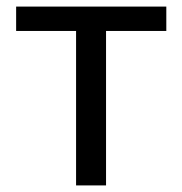

<svg xmlns="http://www.w3.org/2000/svg" viewBox="-20 -563 553 583"><path d="M211 -469H29V-543H485V-469H302V0H211Z"/></svg>

Font: KaiGen Gothic CN Regular
Style: Regular
Weight: 400
Designer: Ryoko NISHIZUKA  (kana & ideographs); Paul D. Hunt (Latin, Greek & Cyrillic); Wenlong ZHANG  (bopomofo); Sandoll Communi
Foundry: Adobe Systems Incorporated
Version: Version 1.002.20150501